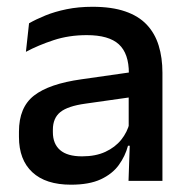

<svg xmlns="http://www.w3.org/2000/svg" viewBox="-20 -520 541 552"><path d="M447 0H349.5L353.5 -116L350 -131V-285L350.5 -309.5Q350.5 -366 321.8 -392.5Q293 -419 229.5 -419Q178 -419 134 -404.5Q90 -390 54.5 -371L63.5 -453Q83.5 -464.5 110.5 -475.5Q137.5 -486.5 171.5 -493.5Q205.5 -500.5 246 -500.5Q301.5 -500.5 340 -487.2Q378.5 -474 402 -449Q425.5 -424 436.2 -389Q447 -354 447 -311ZM184 11Q111.5 11 73 -24.8Q34.5 -60.5 34.5 -126.5V-141.5Q34.5 -211.5 77.8 -245.2Q121 -279 214 -292L361 -313L366.5 -242L225.5 -222Q175 -215 153.5 -197.8Q132 -180.5 132 -147V-140Q132 -106.5 152.8 -88.5Q173.5 -70.5 216 -70.5Q255 -70.5 283 -83.5Q311 -96.5 328.5 -118.2Q346 -140 352.5 -166.5L366 -101H348Q340 -71 321.5 -45.5Q303 -20 269.8 -4.5Q236.5 11 184 11Z"/></svg>

Font: Anek Kannada Medium Medium
Style: Regular
Weight: 500
Version: Version 1.003